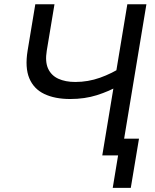

<svg xmlns="http://www.w3.org/2000/svg" viewBox="-20 -748 748 924"><path d="M317.9 -271.5Q244.1 -271.5 193.4 -295.7Q142.6 -319.8 121.1 -371.1Q99.6 -422.4 112.8 -503.9L149.9 -727.5H242.2L205.1 -504.4Q196.3 -451.2 211.4 -418Q226.6 -384.8 260.7 -369.1Q294.9 -353.5 342.3 -353.5Q403.8 -353.5 461.4 -374Q519 -394.5 570.8 -428.2L555.7 -337.4Q504.9 -308.6 446.3 -290Q387.7 -271.5 317.9 -271.5ZM472.2 0 592.8 -727.5H684.6L564 0ZM522.5 156.2 548.3 0H511.7L524.9 -80.6H648.9L609.4 156.2Z"/></svg>

Font: Inter 17pt
Style: Italic
Weight: 400
Italic angle: -9.3988°
Version: Version 4.001;git-66647c0bb